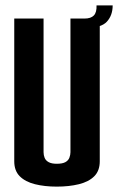

<svg xmlns="http://www.w3.org/2000/svg" viewBox="-20 -689 439 714"><path d="M191 5Q146 5 110 -4Q74 -13 53.5 -33.5Q33 -54 33 -89V-620H142V-123Q142 -112 146 -102Q150 -92 161 -86Q172 -80 191 -80Q212 -80 223 -86Q234 -92 238 -102.5Q242 -113 242 -123V-620H351V-89Q351 -54 330.5 -33.5Q310 -13 273.5 -4Q237 5 191 5ZM299 -585 294 -620Q318 -620 329 -631.5Q340 -643 339 -669H399Q399 -632 377.5 -608.5Q356 -585 299 -585Z"/></svg>

Font: Smooch Sans Thin
Style: Bold
Weight: 700
Version: Version 1.010